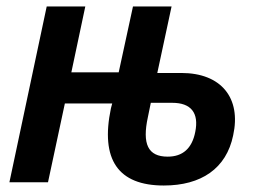

<svg xmlns="http://www.w3.org/2000/svg" viewBox="-20 -562 788 592"><path d="M485 10C600 10 678 -42 699 -145C724 -259 663 -337 539 -337H465L509 -542H390L346 -339H200L243 -542H124L9 0H128L180 -243H326L322 -228C289 -70 344 10 485 10ZM436 -201 445 -245H511C569 -245 594 -214 582 -155C572 -104 543 -79 497 -79C436 -79 418 -118 436 -201Z"/></svg>

Font: Noto Sans SemiCondensed SemiBold
Style: Italic
Weight: 600
Width: 4
Italic angle: -12°
Designer: Monotype Design Team
Foundry: Monotype Imaging Inc.
Version: Version 2.013